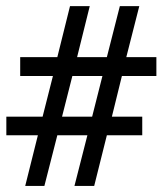

<svg xmlns="http://www.w3.org/2000/svg" viewBox="-20 -616 540 636"><path d="M277.3 -595.7 235.4 -426.8H334L377 -595.7H441.4L398.4 -426.8H498V-364.3H383.8L350.6 -229.5H451.2V-168H334L292 0H226.6L269.5 -168H169.9L127 0H63.5L105.5 -168H1V-229.5H121.1L155.3 -364.3H46.9V-426.8H169.9L211.9 -595.7ZM319.3 -364.3H219.7L185.5 -229.5H285.2Z"/></svg>

Font: BabelStone Irk Bitig
Style: Regular
Weight: 400
Designer: Andrew West
Foundry: BabelStone
Version: Version 1.03 June 7, 2023